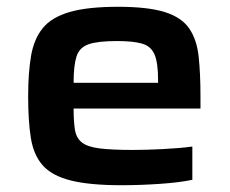

<svg xmlns="http://www.w3.org/2000/svg" viewBox="-20 -538 677 566"><path d="M338 8Q244 8 188.5 -6Q133 -20 106 -50.5Q79 -81 71 -131Q63 -181 63 -254Q63 -323 71.5 -373Q80 -423 106 -455Q132 -487 185 -502.5Q238 -518 328 -518Q416 -518 465.5 -502.5Q515 -487 537.5 -454.5Q560 -422 565.5 -372Q571 -322 571 -253V-218H197Q197 -179 201 -155Q205 -131 221.5 -118Q238 -105 273.5 -100.5Q309 -96 372 -96Q410 -96 460 -98.5Q510 -101 547 -106V-8Q510 0 451.5 4Q393 8 338 8ZM197 -294H446V-302Q446 -353 435.5 -377.5Q425 -402 398.5 -409.5Q372 -417 325 -417Q268 -417 241 -407.5Q214 -398 205.5 -371.5Q197 -345 197 -294Z"/></svg>

Font: Saira Expanded SemiBold
Style: Regular
Weight: 600
Width: 7
Designer: Hector Gatti with collaboration of the Omnibus-Type team
Foundry: Omnibus-Type
Version: Version 1.100; ttfautohint (v1.8.3)